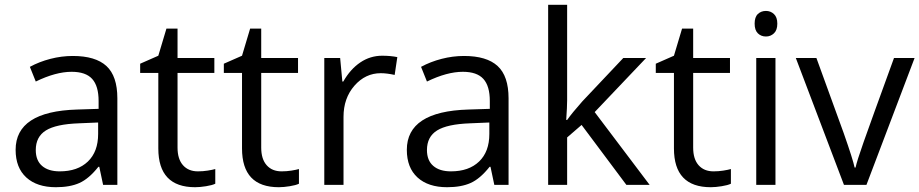

<svg xmlns="http://www.w3.org/2000/svg" viewBox="-20 -780 3878 810"><path d="M415 0 398.9 -76.2H395Q355 -25.9 315.2 -8.1Q275.4 9.8 215.8 9.8Q136.2 9.8 91.1 -31.2Q45.9 -72.3 45.9 -147.9Q45.9 -310.1 305.2 -317.9L396 -320.8V-354Q396 -417 368.9 -447Q341.8 -477.1 282.2 -477.1Q215.3 -477.1 130.9 -436L106 -498Q145.5 -519.5 192.6 -531.7Q239.7 -543.9 287.1 -543.9Q382.8 -543.9 429 -501.5Q475.1 -459 475.1 -365.2V0ZM231.9 -57.1Q307.6 -57.1 350.8 -98.6Q394 -140.1 394 -214.8V-263.2L313 -259.8Q216.3 -256.3 173.6 -229.7Q130.9 -203.1 130.9 -147Q130.9 -103 157.5 -80.1Q184.1 -57.1 231.9 -57.1Z M814.9 -57.1Q836.4 -57.1 856.4 -60.3Q876.5 -63.5 888.2 -66.9V-4.9Q875 1.5 849.4 5.6Q823.7 9.8 803.2 9.8Q647.9 9.8 647.9 -153.8V-472.2H571.3V-511.2L647.9 -544.9L682.1 -659.2H729V-535.2H884.3V-472.2H729V-157.2Q729 -108.9 752 -83Q774.9 -57.1 814.9 -57.1Z M1168 -57.1Q1189.5 -57.1 1209.5 -60.3Q1229.5 -63.5 1241.2 -66.9V-4.9Q1228 1.5 1202.4 5.6Q1176.8 9.8 1156.2 9.8Q1001 9.8 1001 -153.8V-472.2H924.3V-511.2L1001 -544.9L1035.2 -659.2H1082V-535.2H1237.3V-472.2H1082V-157.2Q1082 -108.9 1105 -83Q1127.9 -57.1 1168 -57.1Z M1592.3 -544.9Q1627.9 -544.9 1656.2 -539.1L1645 -463.9Q1611.8 -471.2 1586.4 -471.2Q1521.5 -471.2 1475.3 -418.5Q1429.2 -365.7 1429.2 -287.1V0H1348.1V-535.2H1415L1424.3 -436H1428.2Q1458 -488.3 1500 -516.6Q1542 -544.9 1592.3 -544.9Z M2065.4 0 2049.3 -76.2H2045.4Q2005.4 -25.9 1965.6 -8.1Q1925.8 9.8 1866.2 9.8Q1786.6 9.8 1741.5 -31.2Q1696.3 -72.3 1696.3 -147.9Q1696.3 -310.1 1955.6 -317.9L2046.4 -320.8V-354Q2046.4 -417 2019.3 -447Q1992.2 -477.1 1932.6 -477.1Q1865.7 -477.1 1781.2 -436L1756.3 -498Q1795.9 -519.5 1843 -531.7Q1890.1 -543.9 1937.5 -543.9Q2033.2 -543.9 2079.3 -501.5Q2125.5 -459 2125.5 -365.2V0ZM1882.3 -57.1Q1958 -57.1 2001.2 -98.6Q2044.4 -140.1 2044.4 -214.8V-263.2L1963.4 -259.8Q1866.7 -256.3 1824 -229.7Q1781.2 -203.1 1781.2 -147Q1781.2 -103 1807.9 -80.1Q1834.5 -57.1 1882.3 -57.1Z M2372.6 -273.9Q2393.6 -303.7 2436.5 -352.1L2609.4 -535.2H2705.6L2488.8 -307.1L2720.7 0H2622.6L2433.6 -252.9L2372.6 -200.2V0H2292.5V-759.8H2372.6V-356.9Q2372.6 -330.1 2368.7 -273.9Z M2990.2 -57.1Q3011.7 -57.1 3031.7 -60.3Q3051.8 -63.5 3063.5 -66.9V-4.9Q3050.3 1.5 3024.7 5.6Q2999 9.8 2978.5 9.8Q2823.2 9.8 2823.2 -153.8V-472.2H2746.6V-511.2L2823.2 -544.9L2857.4 -659.2H2904.3V-535.2H3059.6V-472.2H2904.3V-157.2Q2904.3 -108.9 2927.2 -83Q2950.2 -57.1 2990.2 -57.1Z M3251.5 0H3170.4V-535.2H3251.5ZM3163.6 -680.2Q3163.6 -708 3177.2 -720.9Q3190.9 -733.9 3211.4 -733.9Q3231 -733.9 3245.1 -720.7Q3259.3 -707.5 3259.3 -680.2Q3259.3 -652.8 3245.1 -639.4Q3231 -626 3211.4 -626Q3190.9 -626 3177.2 -639.4Q3163.6 -652.8 3163.6 -680.2Z M3540.5 0 3337.4 -535.2H3424.3L3539.6 -217.8Q3578.6 -106.4 3585.4 -73.2H3589.4Q3594.7 -99.1 3623.3 -180.4Q3651.9 -261.7 3751.5 -535.2H3838.4L3635.3 0Z"/></svg>

Font: f0_25643 
Style: Regular
Weight: 400
Foundry: Ascender Corporation
Version: Version 1.10